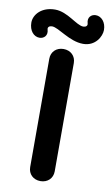

<svg xmlns="http://www.w3.org/2000/svg" viewBox="-143 -952 577 1002"><g transform="rotate(10 146.0 -451.5)"><path d="M211 -63V-637C211 -674 184 -700 146 -700C108 -700 81 -674 81 -637V-63C81 -26 108 0 146 0C184 0 211 -26 211 -63ZM46 -785C42 -798 52 -806 66 -806C102 -806 167 -744 241 -744C306 -744 336 -800 336 -834C336 -875 311 -903 281 -903C257 -903 237 -884 246 -854C250 -841 240 -833 226 -833C190 -833 134 -895 67 -895C-5 -895 -44 -849 -44 -807C-44 -764 -19 -736 11 -736C35 -736 55 -755 46 -785Z"/></g></svg>

Font: Hotpoint
Style: Bold
Weight: 700
Designer: Andrew Paglinawan, Luciano Perondi, Riccardo Olocco
Foundry: CAST Cooperativa Anonima Servizi Tipografici
Version: Version 1.000;PS 2.1;hotconv 16.6.51;makeotf.lib2.5.65220